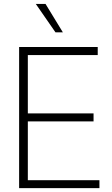

<svg xmlns="http://www.w3.org/2000/svg" viewBox="-20 -970 577 990"><path d="M78.6 0V-727.5H483.9V-686H123.5V-385.3H462.4V-344.2H123.5V-41H492.7V0ZM266.1 -803.2 164.6 -949.7H214.8L304.2 -803.2Z"/></svg>

Font: Inter Display Extra Light
Style: Regular
Weight: 200
Designer: Rasmus Andersson
Foundry: rsms
Version: Version 4.000;git-4fc901f